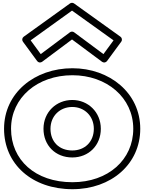

<svg xmlns="http://www.w3.org/2000/svg" viewBox="-20 -1306 1032 1373"><path d="M199.1 -1017.4 495 -1230.2 791.9 -1017.4 719.7 -919.1 509.9 -1075.1C501 -1081.7 488.4 -1081.3 480 -1075L271.2 -919.1ZM149.4 -1043.3C138 -1035.1 135.8 -1019.1 143.8 -1008.2L245.8 -869.2C254.1 -857.9 270.1 -855.9 281 -864L495 -1023.8L710.1 -863.9C721.2 -855.6 737.1 -858.3 745.2 -869.2L847.2 -1008.2C855.5 -1019.6 852.5 -1035.5 841.6 -1043.3L509.6 -1281.3C501.9 -1286.8 489.4 -1287.8 480.4 -1281.3ZM9 -385C9 -132.4 209.4 47 498 47C774.7 47 983 -132.1 983 -385C983 -641.4 763.5 -818 498 -818C227.7 -818 9 -641.5 9 -385ZM59 -385C59 -608.5 248.3 -768 498 -768C742.5 -768 933 -608.6 933 -385C933 -163.9 753.3 -3 498 -3C230.6 -3 59 -163.6 59 -385ZM341 -385C341 -477.2 409.1 -541 497 -541C582.7 -541 651 -477.3 651 -385C651 -293.2 587.6 -230 497 -230C402.2 -230 341 -293.1 341 -385ZM291 -385C291 -266.9 375.8 -180 497 -180C614.4 -180 701 -266.8 701 -385C701 -504.7 609.3 -591 497 -591C382.9 -591 291 -504.8 291 -385Z"/></svg>

Font: Poland Can Into
Style: BigWritingsOLn
Weight: 700
Foundry: Cannot Into Space Fonts
Version: Version 0.92